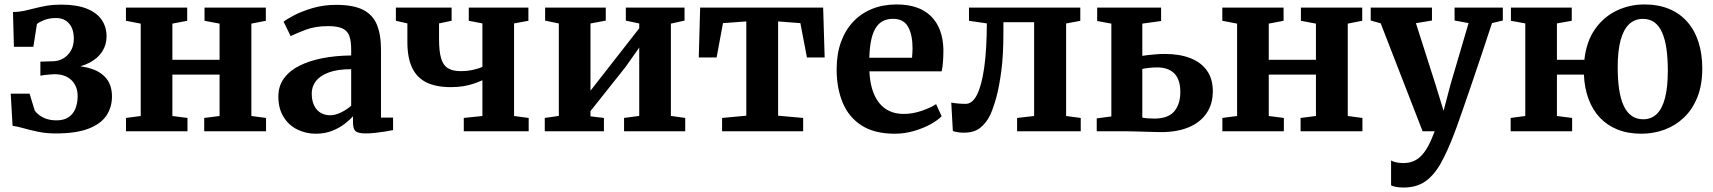

<svg xmlns="http://www.w3.org/2000/svg" viewBox="-20 -590 7700 863"><path d="M230.1 9.8Q187.6 9.8 151.1 2.2Q114.6 -5.3 85.8 -13.7Q57.1 -22.1 36.5 -24.4L28.2 -168.9H113L136.2 -92.8Q149.1 -74.6 174.2 -61.8Q199.4 -49 233.7 -49Q267.5 -49 288.5 -63.4Q309.5 -77.7 319.2 -102.4Q329 -127.1 329 -157.7Q329 -202.8 301.3 -229.6Q273.7 -256.4 224.9 -256.4Q218.4 -256.4 205.3 -255.3Q192.1 -254.3 179.5 -252.7Q166.9 -251.1 161.5 -249.8V-312.9L219.5 -314.7Q243.5 -315.3 264.5 -327.5Q285.4 -339.6 298.6 -362.1Q311.8 -384.7 311.8 -416.2Q311.8 -445.7 302.1 -466.4Q292.3 -487.1 274.5 -498.1Q256.8 -509 232.5 -509Q201.9 -509 178.9 -499.9Q155.8 -490.8 146 -482.1L130 -379.7H42.5L38.3 -535.9Q64 -536.1 87.7 -541.1Q111.4 -546.2 136.3 -552.7Q161.1 -559.2 190.1 -564.2Q219.2 -569.2 255.5 -569.2Q324.9 -569.2 370 -551.1Q415.2 -533 437.1 -500.8Q459 -468.7 459 -426.4Q459 -389.7 440.1 -359.4Q421.1 -329.1 383.9 -309Q346.6 -288.9 291.5 -282.4V-295.5Q349.9 -294.8 393 -280.2Q436 -265.6 459.6 -235.2Q483.3 -204.8 483.3 -155.9Q483.3 -107.9 458.2 -70.4Q433.1 -32.9 377.6 -11.6Q322.1 9.8 230.1 9.8Z M546.3 0V-59.9L612.5 -68.6V-483.8L546.1 -496.6V-555.7H821.4V-496.6L754.8 -483.8V-321.3H966.9V-483.8L899.3 -496.6V-555.7H1174.9V-496.6L1109.9 -483.8V-68.6L1175.8 -59.9V0H897.9V-59.9L966.9 -68.6V-254.7H754.8V-68.6L822.7 -59.9V0Z M1399.7 11Q1354.5 11 1316.1 -8.1Q1277.7 -27.1 1254.5 -64.5Q1231.2 -101.8 1231.2 -156.3Q1231.2 -203.6 1256.7 -238.2Q1282.1 -272.8 1327.1 -295.2Q1372 -317.5 1431.3 -328.8Q1490.6 -340.1 1558.5 -340.7V-366.2Q1558.5 -404.7 1550.4 -427.9Q1542.3 -451.2 1519.8 -461.9Q1497.3 -472.6 1454.3 -472.6Q1396.5 -472.6 1353.4 -456Q1310.3 -439.4 1286.3 -427.7L1254.7 -492.6Q1266.6 -502.6 1300.8 -520.7Q1334.9 -538.7 1384.3 -553.5Q1433.7 -568.2 1490.8 -568.2Q1567.3 -568.2 1611.2 -546.3Q1655.1 -524.3 1673.8 -479.6Q1692.5 -434.9 1692.5 -366V-61.4H1746.8V-5.3Q1735.4 -2.7 1713.9 0.8Q1692.4 4.3 1668.1 7Q1643.8 9.7 1624 9.7Q1590.1 9.7 1578.3 -0.3Q1566.6 -10.3 1566.6 -41.1V-67.4Q1554.1 -52.8 1530.5 -34.2Q1506.9 -15.7 1473.9 -2.4Q1441 11 1399.7 11ZM1464.6 -71.9Q1486.1 -71.9 1512.7 -84.5Q1539.2 -97.1 1558.5 -114.9V-279Q1496.1 -278.9 1456.8 -264Q1417.6 -249.1 1399.4 -224.7Q1381.2 -200.2 1381.2 -170.7Q1381.2 -138 1391.8 -116.1Q1402.3 -94.2 1421.2 -83Q1440 -71.9 1464.6 -71.9Z M2064.6 0V-59.9L2148.3 -68.6V-229.3Q2129.4 -220.7 2108 -213.6Q2086.6 -206.4 2061.6 -202.4Q2036.7 -198.4 2006.1 -198.4Q1939.8 -198.4 1896.7 -219.6Q1853.6 -240.8 1832.4 -285.6Q1811.1 -330.4 1811.1 -400.8V-484.8L1759.4 -496.6V-555.7H2009.9V-496.6L1953.4 -484.8V-414.3Q1953.4 -359.7 1962.6 -328.2Q1971.8 -296.7 1993.1 -283.5Q2014.3 -270.3 2051.2 -270.3Q2081 -270.3 2107.8 -276.5Q2134.5 -282.7 2148.3 -289.4V-484.8L2087.1 -496.6V-555.7H2355V-496.6L2290.6 -484.8V-68.6L2356.3 -59.9V0Z M2428.6 0V-59.9L2491.8 -69V-484.5L2430.2 -497.3V-555.7H2702.8V-497.3L2634.1 -484.5V-182.3L2694.2 -259.3L2853.2 -462.8V-484.5L2793 -497.3V-555.7H3056.9V-497.3L2995.5 -483.8V-69L3059.9 -59.9V0H2785V-59.9L2853.2 -69V-376.2L2791.9 -289.2L2634.1 -90.7V-67.2L2694.5 -59.9V0Z M3225.6 0V-59.9L3334.5 -70V-493.7L3229.6 -486L3201 -331.6H3120.8L3127 -555.7H3679.9L3686.7 -331.6H3607L3577.5 -486L3477.4 -493.7V-70L3590 -59.9V0Z M4001.7 11Q3910.6 11 3852.8 -26Q3795 -63 3767.8 -128.4Q3740.5 -193.8 3740.5 -278.5Q3740.5 -346.7 3759.9 -400.7Q3779.4 -454.7 3815 -492.4Q3850.6 -530.2 3900.1 -550.1Q3949.6 -570 4009.7 -570Q4111.1 -570 4164.6 -517.1Q4218 -464.2 4220.4 -368.3Q4220.4 -335.8 4218.5 -311.7Q4216.6 -287.6 4212.6 -269.3H3887.8Q3889.7 -224.7 3900.4 -189.3Q3911.2 -153.8 3930.5 -128.9Q3949.7 -104 3977.5 -91Q4005.2 -77.9 4041.6 -77.9Q4082.4 -77.9 4123.7 -92.2Q4164.9 -106.4 4187.6 -122L4212.4 -67.7Q4196.3 -50.4 4163.8 -32.2Q4131.3 -14 4089 -1.5Q4046.8 11 4001.7 11ZM3887.4 -330.6H4079.4Q4080.2 -340.5 4080.9 -351.6Q4081.7 -362.7 4081.7 -372.8Q4081.7 -432.5 4062 -468.9Q4042.4 -505.4 3993.4 -505.4Q3971.5 -505.4 3952.9 -497.4Q3934.3 -489.5 3920 -470.2Q3905.8 -451 3897.4 -417Q3889 -383 3887.4 -330.6Z M4311.9 6.4Q4296.8 6.4 4284.1 4.2Q4271.4 2 4262.9 -1.1L4255.7 -129Q4266.2 -126.6 4285.2 -124.9Q4304.3 -123.2 4320.6 -123.2Q4350.7 -123.2 4371.6 -164.6Q4392.6 -206.1 4403.9 -286.6Q4415.2 -367.1 4415.7 -484.8L4335.4 -496.6V-555.7H4835.7V-496.3L4772 -484.6V-68.6L4837.7 -59.9V0H4551.6V-59.9L4628.2 -68.6V-490.2H4490.1V-442Q4490.1 -342 4480.5 -269.3Q4470.8 -196.7 4457.1 -148.2Q4443.3 -99.7 4430.2 -72.2Q4414 -38.6 4386.7 -16.1Q4359.4 6.4 4311.9 6.4Z M4909.6 0V-57.9L4975.3 -66.6V-483.8L4911.6 -495.6V-555.7H5198.9V-495.6L5114.4 -483.8V-339Q5126.1 -340.9 5142.4 -342.8Q5158.7 -344.6 5177.8 -346.1Q5196.9 -347.5 5216.3 -347.5Q5282.2 -347.5 5330.5 -328.6Q5378.9 -309.7 5405.1 -272.5Q5431.4 -235.2 5431.4 -180.1Q5431.4 -122.1 5403.1 -80.9Q5374.9 -39.7 5322.9 -17.9Q5270.9 3.8 5199 3.8Q5189.3 3.8 5168.1 3.2Q5146.9 2.5 5121.6 1.9Q5096.4 1.3 5073.8 0.6Q5051.3 0 5038.7 0ZM5168.8 -57Q5230.2 -57 5257.8 -89.2Q5285.3 -121.5 5285.3 -176.6Q5285.3 -232.2 5258.5 -259.6Q5231.7 -287 5181.4 -287Q5163.2 -287 5145.4 -285Q5127.5 -283 5114.4 -280.2V-61.2Q5124.7 -59.2 5139.1 -58.1Q5153.5 -57 5168.8 -57Z M5474.3 0V-59.9L5540.5 -68.6V-483.8L5474.1 -496.6V-555.7H5749.4V-496.6L5682.8 -483.8V-321.3H5894.9V-483.8L5827.3 -496.6V-555.7H6102.9V-496.6L6037.9 -483.8V-68.6L6103.8 -59.9V0H5825.9V-59.9L5894.9 -68.6V-254.7H5682.8V-68.6L5750.7 -59.9V0Z M6289.1 252.9Q6271.2 252.9 6256.5 250.4Q6241.9 247.8 6232.6 243.4V131.1Q6239.3 136 6254.8 139.5Q6270.2 143 6287 143Q6311.3 143 6331.2 135.3Q6351.1 127.5 6367.9 110.5Q6384.7 93.6 6399.5 66.2Q6414.3 38.8 6428.6 0H6374.3L6185.9 -485.2L6141.1 -497.8V-555.7H6416.4V-497.8L6344.3 -485.8L6432.7 -208.9L6468.6 -91.8L6499.5 -209.5L6581 -486.2L6518 -497.8V-555.7H6734.9V-497.8L6686.2 -486.2Q6663.2 -415.6 6640 -346.4Q6616.7 -277.1 6595.7 -215.5Q6574.7 -153.8 6557.7 -104.9Q6540.7 -55.9 6529.5 -24.8Q6518.3 6.3 6515.2 13.4Q6486 90.3 6456.1 143.8Q6426.1 197.4 6386.6 225.2Q6347.1 252.9 6289.1 252.9Z M7357.6 11Q7297.6 11 7250.9 -7.6Q7204.2 -26.1 7171.4 -60.9Q7138.6 -95.7 7120.3 -144.7Q7102 -193.6 7099.3 -254.7H6978.1V-68.6L7046.4 -59.9V0H6770.1V-59.9L6835.8 -68.6V-484.8L6771.3 -496.6V-555.7H7044.7V-496.6L6978.1 -484.8V-321.3H7101.4Q7110.6 -404.2 7149.6 -459.4Q7188.5 -514.6 7246.7 -542.3Q7304.9 -570 7370.5 -570Q7433.8 -570 7482.4 -549.9Q7530.9 -529.7 7564 -491.9Q7597.2 -454.1 7614.3 -401Q7631.4 -347.9 7631.4 -282.4Q7631.4 -207.8 7609.2 -152.6Q7586.9 -97.5 7548.4 -61.1Q7509.9 -24.7 7460.8 -6.8Q7411.7 11 7357.6 11ZM7365.9 -53.9Q7401.9 -53.9 7426.5 -77.3Q7451.1 -100.8 7463.8 -149.2Q7476.5 -197.6 7476.5 -272Q7476.5 -326.6 7470.5 -369.8Q7464.4 -412.9 7451.2 -443.1Q7438.1 -473.4 7416.7 -489.3Q7395.3 -505.1 7364.3 -505.1Q7328.1 -505.1 7302.9 -481.7Q7277.7 -458.3 7264.5 -410.2Q7251.2 -362 7251.2 -287Q7251.2 -231.9 7257.7 -188.6Q7264.2 -145.4 7277.8 -115.5Q7291.4 -85.5 7313.4 -69.7Q7335.4 -53.9 7365.9 -53.9Z"/></svg>

Font: Merriweather Light
Style: Regular
Weight: 300
Designer: Eben Sorkin
Foundry: Eben Sorkin
Version: Version 2.100